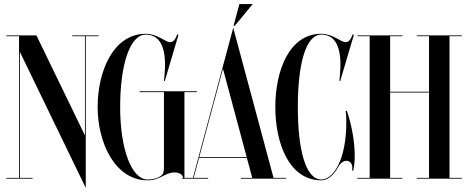

<svg xmlns="http://www.w3.org/2000/svg" viewBox="-20 -873 2287 938"><path d="M461 -700H333V-696H395V-211.2L158 -700H11V-696H73V-4H11V0H139V-4H77V-619.7L399 45V-696H461Z M942 -427H662V-423H781V-57.5C781 -25.5 775.5 -16.5 750.5 -5C737.5 0.5 717 4 701 4C624 4 567 -142 567 -350C567 -558 615 -704 692 -704C778 -704 793 -609 784 -510L781 -477H785L852 -703L846 -705C836 -679 827 -667 811 -667C788 -667 749 -708 692 -708C534 -708 457 -526 457 -350C457 -174 543 8 701 8C764 8 785 -30.5 833 -30.5C855.5 -30.5 875 -20.5 875 0H881V-423H942Z M1149.5 -853 1121 -747H1127L1214.5 -853ZM1121.3 -730.3 1121.5 -731 1119.5 -737 1067.5 -544V-543.7L922.5 -4H868.9V0H996.9V-4H926L952.1 -101H1186.3L1212.4 -4H1156.9V0H1376.9V-4H1316.4ZM1069.3 -537.1 1185.3 -105H953.2Z M1668.5 -330C1670.5 -321 1672 -301 1672 -280C1672 -82 1604 4 1550 4C1473 4 1435 -142 1435 -350C1435 -558 1473 -704 1550 -704C1635 -704 1650 -609 1641 -510L1638 -477H1642L1709 -703L1703 -705C1693 -679 1684 -667 1668 -667C1645 -667 1606 -708 1550 -708C1392 -708 1325 -526 1325 -350C1325 -174 1392 8 1550 8C1576.5 8 1607.5 -11.5 1632.5 -57.5C1644.5 -78.5 1659.5 -87.5 1673 -87.5C1692 -87.5 1706 -69 1700 -40H1706C1710.5 -60.5 1713 -85 1713 -112C1713 -177.5 1699.5 -258 1674.5 -332Z M2236 -700H2016V-696H2076V-425H1886V-696H1946V-700H1726V-696H1786V-4H1726V0H1946V-4H1886V-421H2076V-4H2016V0H2236V-4H2176V-696H2236Z"/></svg>

Font: Picaflor 96 pt
Style: Regular
Weight: 400
Designer: Ariel Martín Pérez
Foundry: Tunera Type Foundry
Version: Version 1.000;hotconv 1.0.109;makeotfexe 2.5.65596